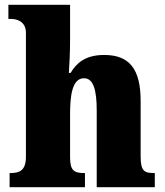

<svg xmlns="http://www.w3.org/2000/svg" viewBox="-20 -780 689 800"><path d="M20 0H334V-59H331C289 -59 272 -69 272 -124V-303C272 -376 279 -454 330 -454C369 -454 383 -405 383 -320V0H625V-59H622C580 -59 566 -68 566 -129V-359C566 -493 519 -551 414 -551C332 -551 297 -514 274 -476H267C269 -508 272 -561 272 -614V-760H15V-701H29C44 -701 88 -694 88 -644V-127C88 -68 60 -59 24 -59H20Z"/></svg>

Font: Noto Serif Devanagari SemiCondensed Black
Style: Regular
Weight: 900
Width: 4
Designer: Universal Thirst, Indian Type Foundry and the Monotype Design Team
Foundry: Monotype Imaging Inc.
Version: Version 2.004